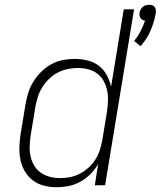

<svg xmlns="http://www.w3.org/2000/svg" viewBox="-20 -774 671 802"><path d="M567 -581 540 -603Q556 -622 567 -643.5Q578 -665 586 -688Q580 -688 575 -691Q570 -694 567 -698.5Q564 -703 563 -709Q562 -715 563 -721Q564 -727 567.5 -734Q571 -741 576.5 -745.5Q582 -750 589 -752Q596 -754 603 -754Q610 -754 616 -752Q622 -750 625.5 -745.5Q629 -741 630.5 -734Q632 -727 631 -721Q625 -684 609.5 -647.5Q594 -611 567 -581ZM217 8Q189 8 163.5 1.5Q138 -5 117.5 -20.5Q97 -36 84 -58Q71 -80 65.5 -106Q60 -132 61 -159.5Q62 -187 66 -214L86 -335Q90 -360 97.5 -384.5Q105 -409 118.5 -431.5Q132 -454 151 -473Q170 -492 193 -505Q216 -518 241.5 -523Q267 -528 292 -528Q319 -528 345.5 -521.5Q372 -515 392.5 -499.5Q413 -484 425.5 -461Q438 -438 444 -412L497 -735H540L419 0H376L390 -89Q377 -66 358 -47Q339 -28 315.5 -15Q292 -2 267 3Q242 8 217 8ZM231 -30Q251 -30 272 -34Q293 -38 312.5 -48Q332 -58 349 -73Q366 -88 378 -107Q390 -126 396.5 -146Q403 -166 407 -187L427 -308Q430 -330 431 -352.5Q432 -375 427.5 -396Q423 -417 413 -435.5Q403 -454 386.5 -466.5Q370 -479 349 -484.5Q328 -490 305 -490Q284 -490 262.5 -485.5Q241 -481 221.5 -471Q202 -461 185.5 -445Q169 -429 157 -410Q145 -391 138.5 -370.5Q132 -350 128 -329L108 -208Q105 -186 104 -164Q103 -142 107.5 -121.5Q112 -101 122.5 -83Q133 -65 150 -53Q167 -41 188 -35.5Q209 -30 231 -30Z"/></svg>

Font: Iosevka Aile XLt Obl
Style: Regular
Weight: 200
Italic angle: -9°
Designer: Belleve Invis
Foundry: Belleve Invis
Version: Version 31.1.0; ttfautohint (v1.8.4)